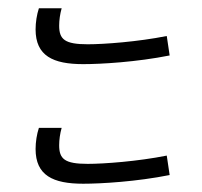

<svg xmlns="http://www.w3.org/2000/svg" viewBox="-20 -525 487 464"><path d="M181 -370C224 -370 310 -375 390 -391L383 -438C313 -424 231 -418 192 -418C136 -418 123 -430 123 -463C123 -476 125 -491 129 -505H74C69 -490 66 -471 66 -454C66 -390 108 -370 181 -370ZM181 -81C224 -81 310 -86 390 -102L383 -149C313 -135 231 -129 192 -129C136 -129 123 -141 123 -174C123 -187 125 -202 129 -216H74C69 -201 66 -182 66 -165C66 -101 108 -81 181 -81Z"/></svg>

Font: FiraGO Light
Style: Regular
Weight: 300
Designer: bBox Type
Foundry: bBox Type GmbH
Version: Version 1.001;PS 001.001;hotconv 1.0.88;makeotf.lib2.5.64775